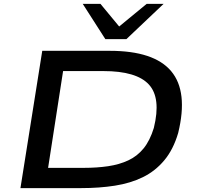

<svg xmlns="http://www.w3.org/2000/svg" viewBox="-20 -966 1013 986"><path d="M85 0 197 -705H544Q771 -705 859 -600.5Q947 -496 895 -283Q870 -198 823.5 -142.5Q777 -87 713.5 -56Q650 -25 570 -12.5Q490 0 397 0ZM227 -104H410Q478 -104 535.5 -112.5Q593 -121 639 -142.5Q685 -164 717.5 -204Q750 -244 770 -309Q808 -463 744.5 -532Q681 -601 511 -601H304ZM521 -765 405 -946H496L592 -830L733 -946H820L629 -765Z"/></svg>

Font: Nunito Sans 7pt Expanded SemiBold
Style: Italic
Weight: 600
Width: 7
Italic angle: -9°
Designer: Vernon Adams
Foundry: Vernon Adams
Version: Version 3.101;gftools[0.9.27]